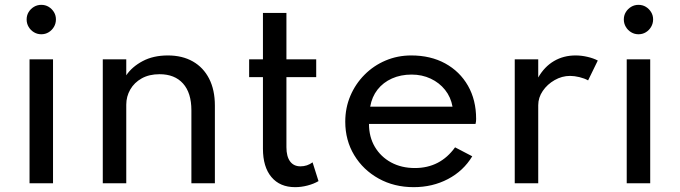

<svg xmlns="http://www.w3.org/2000/svg" viewBox="-20 -757 2808 793"><path d="M102 0V-512H199V0ZM150.5 -615.5Q134 -615.5 120.2 -623.8Q106.5 -632 98.2 -646Q90 -660 90 -676.5Q90 -693.5 98.2 -707Q106.5 -720.5 120.2 -728.8Q134 -737 150.5 -737Q167.5 -737 181 -728.8Q194.5 -720.5 202.8 -707Q211 -693.5 211 -677Q211 -660 202.8 -646Q194.5 -632 181 -623.8Q167.5 -615.5 150.5 -615.5Z M404.5 0V-512H501.5V-446Q525 -481 569 -504.5Q613 -528 673.5 -528Q733 -528 776.5 -503.2Q820 -478.5 843.8 -432Q867.5 -385.5 867.5 -321V0H770.5V-301.5Q770.5 -373.5 736 -412Q701.5 -450.5 639 -450.5Q596 -450.5 565.2 -433.2Q534.5 -416 518 -387.2Q501.5 -358.5 501.5 -324.5V0Z M1199 16Q1136 16 1101 -25.8Q1066 -67.5 1066 -143V-438.5H1009V-512H1066V-703.5H1163V-512H1286V-438.5H1163V-149Q1163 -111 1178 -90.5Q1193 -70 1221 -70Q1249 -70 1271 -86.5L1295.5 -9Q1276 2.5 1250.2 9.2Q1224.5 16 1199 16Z M1688.5 16Q1608 16 1544 -19.5Q1480 -55 1443 -116.2Q1406 -177.5 1406 -254.5Q1406 -311.5 1427 -361Q1448 -410.5 1485.5 -448.2Q1523 -486 1572.5 -507Q1622 -528 1678.5 -528Q1758.5 -528 1818.8 -495Q1879 -462 1912.8 -403Q1946.5 -344 1946.5 -266Q1946.5 -259.5 1946 -255.5Q1945.5 -251.5 1944 -245H1504Q1504 -191.5 1528.2 -150.5Q1552.5 -109.5 1595.2 -86.2Q1638 -63 1693.5 -63Q1746 -63 1787.5 -84.5Q1829 -106 1859.5 -148.5L1930.5 -111.5Q1894 -51 1830.2 -17.5Q1766.5 16 1688.5 16ZM1509 -316.5H1849Q1842 -356 1818.2 -385.8Q1794.5 -415.5 1758.8 -432.2Q1723 -449 1680 -449Q1635 -449 1598.8 -432.8Q1562.5 -416.5 1539.2 -386.8Q1516 -357 1509 -316.5Z M2106 0V-512H2203V-437Q2228.5 -481.5 2268 -504.8Q2307.5 -528 2357.5 -528Q2381.5 -528 2406.2 -522.2Q2431 -516.5 2449 -507L2409 -425Q2393.5 -433.5 2373 -438.5Q2352.5 -443.5 2334.5 -443.5Q2301 -443.5 2270.8 -426.2Q2240.5 -409 2221.8 -381.5Q2203 -354 2203 -322.5V0Z M2568.5 0V-512H2665.5V0ZM2617 -615.5Q2600.5 -615.5 2586.8 -623.8Q2573 -632 2564.8 -646Q2556.5 -660 2556.5 -676.5Q2556.5 -693.5 2564.8 -707Q2573 -720.5 2586.8 -728.8Q2600.5 -737 2617 -737Q2634 -737 2647.5 -728.8Q2661 -720.5 2669.2 -707Q2677.5 -693.5 2677.5 -677Q2677.5 -660 2669.2 -646Q2661 -632 2647.5 -623.8Q2634 -615.5 2617 -615.5Z"/></svg>

Font: Spartan Thin Medium
Style: Regular
Weight: 500
Version: Version 1.004